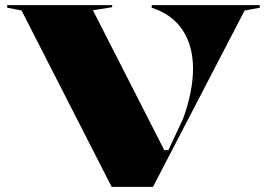

<svg xmlns="http://www.w3.org/2000/svg" viewBox="-20 -728 1040 748"><path d="M415 0 64 -687 8 -698V-708H417V-700L342 -688L620 -143H636L693 -265Q712 -316 722 -366.5Q732 -417 732 -460Q732 -549 691.5 -610.5Q651 -672 571 -698V-708H992V-698L933 -687L576 0Z"/></svg>

Font: Kalnia SemiExpanded SemiBold
Style: Regular
Weight: 600
Width: 6
Designer: Frida Medrano
Foundry: Frida Medrano
Version: Version 1.105